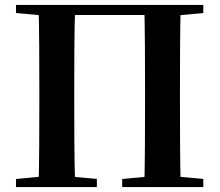

<svg xmlns="http://www.w3.org/2000/svg" viewBox="-20 -761 893 781"><path d="M137 0Q139 -85 139.5 -171Q140 -257 140 -350V-394Q140 -481 139.5 -567.5Q139 -654 137 -741H286Q283 -656 282.5 -568.5Q282 -481 282 -394V-351Q282 -259 282.5 -173Q283 -87 286 0ZM567 0Q569 -85 569.5 -171Q570 -257 570 -351V-394Q570 -481 569.5 -567.5Q569 -654 567 -741H715Q713 -656 712.5 -568.5Q712 -481 712 -394V-350Q712 -258 712.5 -172.5Q713 -87 715 0ZM45 0V-33L194 -47H221L374 -33V0ZM477 0V-33L629 -47H656L807 -33V0ZM45 -708V-741H213V-694H198ZM640 -694V-741H807V-708L655 -694ZM213 -700V-741H640V-700Z"/></svg>

Font: Noto Serif TC
Style: Bold
Weight: 700
Designer: Ryoko NISHIZUKA 西塚涼子 (kana & ideographs); Frank Grießhammer (Latin, Greek & Cyrillic); Wenlong ZHANG 张文龙 (bopomofo); San
Foundry: Adobe
Version: Version 2.002-H1;hotconv 1.1.0;makeotfexe 2.6.0